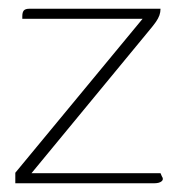

<svg xmlns="http://www.w3.org/2000/svg" viewBox="-20 -419 407 439"><path d="M52 -23H347L350 -16Q355 -9 349.5 -4.5Q344 0 333 0H15V-24L306 -376H31V-382Q31 -391 34.5 -395Q38 -399 47 -399H347Q347 -391 344.5 -384Q342 -377 336.5 -369Q331 -361 320 -348Z"/></svg>

Font: Genos ExtraLight
Style: Regular
Weight: 250
Designer: Robert E. Leuschke
Foundry: Robert E. Leuschke
Version: Version 1.010